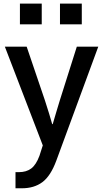

<svg xmlns="http://www.w3.org/2000/svg" viewBox="-20 -808 568 1058"><path d="M89.8 -673.8V-788.1H210V-673.8ZM310.5 -673.8V-788.1H430.7V-673.8ZM6.8 -550.8H127L227.5 -254.9Q253.9 -173.8 267.6 -124H270.5Q278.3 -150.4 292 -196.8Q305.7 -243.2 309.6 -254.9L403.3 -550.8H521.5L290 78.1Q258.8 162.1 213.4 195.8Q168 229.5 100.6 229.5H65.4V140.6H84Q125 140.6 151.9 120.6Q178.7 100.6 197.3 50.8L215.8 -6.8Z"/></svg>

Font: Gothic A1 SemiBold
Style: Regular
Weight: 600
Version: Version 2.50